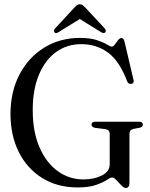

<svg xmlns="http://www.w3.org/2000/svg" viewBox="-20 -892 720 924"><path d="M603 -12.5Q603 12.5 585 12.5Q576 12.5 564 0Q552 -12.5 540 -25.2Q528 -38 519 -38Q512 -38 494 -26Q476 -14 442.2 -2Q408.5 10 354 10Q255.5 10 182.8 -35.5Q110 -81 70.2 -160.8Q30.5 -240.5 30.5 -343.5Q30.5 -451 74 -533.8Q117.5 -616.5 193 -663Q268.5 -709.5 364.5 -709.5Q414.5 -709.5 446 -699Q477.5 -688.5 494.5 -678Q511.5 -667.5 518 -667.5Q525 -667.5 532.5 -677.8Q540 -688 548 -698.5Q556 -709 564.5 -709Q569.5 -709 573 -705.2Q576.5 -701.5 579.5 -690.5L622.5 -507.5Q626.5 -491.5 613 -488.5Q598.5 -485.5 592 -500.5Q555 -598.5 499.8 -639Q444.5 -679.5 370.5 -679.5Q303 -679.5 250.5 -642Q198 -604.5 167.8 -533.2Q137.5 -462 137.5 -362Q137.5 -258 170 -183.2Q202.5 -108.5 257.8 -68.5Q313 -28.5 381.5 -28.5Q432.5 -28.5 470.2 -47.5Q508 -66.5 508 -102V-248.5Q508 -266.5 487.5 -270.5L435.5 -277Q420.5 -281.5 420.5 -292Q420.5 -306 437.5 -306H650Q667.5 -306 667.5 -292Q667.5 -282 653.5 -277.5L621.5 -271.5Q603 -267 603 -248.5ZM263.5 -738.5Q250.5 -729 243 -735.5Q240 -738 239.8 -743.2Q239.5 -748.5 244.5 -754.5L336.5 -854Q344 -862 349.8 -866.8Q355.5 -871.5 364 -871.5Q372.5 -871.5 378.5 -866.8Q384.5 -862 392 -854L484.5 -754.5Q489.5 -748.5 489 -743.2Q488.5 -738 485.5 -735.5Q478 -729 464.5 -738.5L364 -800.5Z"/></svg>

Font: Fraunces 144pt S050
Style: Regular
Weight: 400
Version: Version 1.000; ttfautohint (v1.8.3)